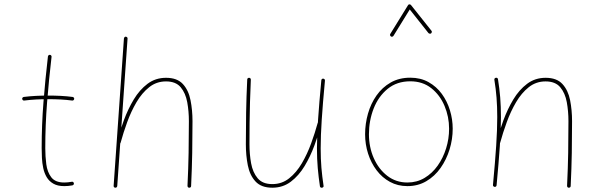

<svg xmlns="http://www.w3.org/2000/svg" viewBox="-20 -854 2770 882"><path d="M320.8 -399.4Q321.3 -402.8 319.1 -405.5Q316.9 -408.2 313.5 -408.7Q286.6 -412.1 258.8 -413.6Q231 -415 201.7 -415Q173.3 -415 145.3 -413.6Q117.2 -412.1 89.4 -408.7Q85.9 -408.2 83.7 -405.5Q81.5 -402.8 82 -399.4Q82.5 -396 85.2 -393.8Q87.9 -391.6 91.3 -392.1Q118.7 -395.5 146.5 -397Q174.3 -398.4 201.7 -398.4Q230.5 -398.4 258.1 -397Q285.6 -395.5 311.5 -392.1Q314.9 -391.6 317.6 -393.8Q320.3 -396 320.8 -399.4ZM209.5 -602.1Q206.1 -602.5 203.4 -600.3Q200.7 -598.1 200.2 -594.7Q188 -490.2 179.7 -385.5Q171.4 -280.8 171.4 -173.3Q171.4 -152.3 172.6 -128.4Q173.8 -104.5 178.7 -81.5Q183.6 -58.6 194.6 -40Q205.6 -21.5 225.1 -10.3Q244.6 1 274.9 1Q283.2 1 292.7 0.2Q302.2 -0.5 312.5 -2.4Q315.9 -3.4 318.1 -6.1Q320.3 -8.8 319.3 -12.2Q318.8 -15.6 315.9 -17.8Q313 -20 309.6 -19Q292 -15.6 274.9 -15.6Q233.9 -15.6 215.6 -39.6Q197.3 -63.5 192.6 -99.9Q188 -136.2 188 -173.3Q188 -279.8 196.3 -384Q204.6 -488.3 216.8 -592.8Q217.3 -596.2 215.1 -598.9Q212.9 -601.6 209.5 -602.1Z M517.6 -203.6Q516.6 -199.7 518.1 -196.5Q519.5 -193.4 523.9 -192.4Q527.8 -191.9 530.8 -193.8Q533.7 -195.8 534.2 -198.7Q546.4 -243.7 564.2 -292.7Q582 -341.8 606.9 -384.3Q631.8 -426.8 665.3 -453.4Q698.7 -480 742.7 -480Q787.6 -480 810.1 -453.1Q832.5 -426.3 840.1 -384.5Q847.7 -342.8 847.7 -297.4Q847.7 -223.1 846.4 -152.6Q845.2 -82 841.3 -0.5Q841.3 3.4 843.5 5.9Q845.7 8.3 849.6 8.3Q853 8.3 855.5 6.1Q857.9 3.9 857.9 0.5Q861.8 -81.1 863 -152.1Q864.3 -223.1 864.3 -297.4Q864.3 -348.1 855.2 -393.8Q846.2 -439.5 820.1 -468Q793.9 -496.6 742.7 -496.6Q694.3 -496.6 657.7 -469Q621.1 -441.4 594.5 -397.2Q567.9 -353 549.1 -301.8Q530.3 -250.5 517.6 -203.6ZM509.8 8.3Q513.7 8.3 515.9 6.1Q518.1 3.9 518.6 0.5L565.9 -676.3Q566.4 -680.2 564 -682.6Q561.5 -685.1 558.1 -685.5Q554.7 -686 552.2 -683.3Q549.8 -680.7 549.3 -677.2L502 -0.5Q501.5 2.9 503.9 5.6Q506.3 8.3 509.8 8.3Z M1472.7 -483.4Q1473.1 -487.8 1470.7 -490Q1468.3 -492.2 1465.3 -492.7Q1461.9 -493.2 1459.2 -491.2Q1456.5 -489.3 1456.1 -485.4Q1446.3 -380.9 1441.2 -305.9Q1436 -231 1436 -172.4Q1436 -123.5 1439.7 -81.8Q1443.4 -40 1449.7 2Q1450.2 5.9 1453.4 7.3Q1456.5 8.8 1460 8.3Q1462.9 7.3 1465.1 5.1Q1467.3 2.9 1466.3 -1Q1460 -42.5 1456.5 -83.3Q1453.1 -124 1453.1 -172.4Q1453.1 -230.5 1458 -304.7Q1462.9 -378.9 1472.7 -483.4ZM1456.1 -284.7Q1457 -288.6 1455.6 -291.7Q1454.1 -294.9 1449.7 -295.9Q1446.3 -296.9 1443.4 -294.7Q1440.4 -292.5 1439.5 -289.6Q1427.2 -244.6 1409.4 -195.6Q1391.6 -146.5 1366.7 -104Q1341.8 -61.5 1308.3 -34.9Q1274.9 -8.3 1231 -8.3Q1186 -8.3 1163.6 -35.2Q1141.1 -62 1133.5 -104Q1126 -146 1126 -190.9Q1126 -240.7 1126.5 -288.1Q1127 -335.4 1128.4 -384.5Q1129.9 -433.6 1132.3 -487.8Q1132.3 -491.7 1130.1 -494.1Q1127.9 -496.6 1124 -496.6Q1120.6 -496.6 1118.2 -494.4Q1115.7 -492.2 1115.7 -488.8Q1111.8 -407.7 1110.6 -336.4Q1109.4 -265.1 1109.4 -190.9Q1109.4 -140.1 1118.4 -94.5Q1127.4 -48.8 1153.8 -20.3Q1180.2 8.3 1231 8.3Q1279.3 8.3 1315.9 -19.3Q1352.5 -46.9 1379.2 -91.1Q1405.8 -135.3 1424.6 -186.5Q1443.4 -237.8 1456.1 -284.7Z M1864.7 -480.5Q1921.4 -480.5 1961.2 -449Q2001 -417.5 2022 -367.7Q2043 -317.9 2043 -262.7Q2043 -216.3 2029.3 -172.4Q2015.6 -128.4 1990.5 -93Q1965.3 -57.6 1930.2 -36.6Q1895 -15.6 1851.6 -15.6Q1798.8 -15.6 1759 -46.4Q1719.2 -77.1 1697 -127.7Q1674.8 -178.2 1674.8 -237.3Q1674.8 -299.8 1696.5 -355.5Q1718.3 -411.1 1760.7 -445.8Q1803.2 -480.5 1864.7 -480.5ZM1864.7 -497.1Q1813.5 -497.1 1774.7 -474.9Q1735.8 -452.6 1709.7 -415.5Q1683.6 -378.4 1670.4 -332Q1657.2 -285.6 1657.2 -237.3Q1657.2 -190.9 1670.9 -148.2Q1684.6 -105.5 1710 -71.8Q1735.4 -38.1 1771.2 -18.6Q1807.1 1 1851.6 1Q1899.9 1 1938.5 -21.7Q1977.1 -44.4 2003.9 -82.5Q2030.8 -120.6 2045.2 -167.5Q2059.6 -214.4 2059.6 -262.7Q2059.6 -305.7 2046.9 -347.4Q2034.2 -389.2 2009.5 -422.9Q1984.9 -456.5 1948.5 -476.8Q1912.1 -497.1 1864.7 -497.1ZM1775.9 -686.5Q1778.8 -684.6 1782.2 -685.5Q1785.6 -686.5 1787.6 -689.5L1862.3 -810.5L1948.2 -702.1Q1950.7 -699.7 1954.3 -699.2Q1958 -698.7 1960.4 -700.7Q1962.9 -703.1 1963.6 -706.8Q1964.4 -710.4 1961.9 -712.9L1868.2 -830.6Q1866.7 -832.5 1864 -833.5Q1861.3 -834.5 1858.6 -833.7Q1856 -833 1854 -829.6L1772.9 -698.2Q1771 -695.3 1772 -691.9Q1772.9 -688.5 1775.9 -686.5Z M2244.6 -4.9Q2244.1 -0.5 2246.6 1.7Q2249 3.9 2252 4.4Q2255.4 4.9 2258.1 2.9Q2260.7 1 2261.2 -2.9Q2271 -107.4 2276.1 -182.4Q2281.2 -257.3 2281.2 -315.9Q2281.2 -364.7 2277.8 -406.5Q2274.4 -448.2 2267.6 -490.2Q2267.1 -494.1 2263.9 -495.8Q2260.7 -497.6 2257.3 -496.6Q2254.4 -496.1 2252.4 -493.7Q2250.5 -491.2 2251 -487.3Q2257.8 -445.8 2261 -405Q2264.2 -364.3 2264.2 -315.9Q2264.2 -258.3 2259.3 -183.8Q2254.4 -109.4 2244.6 -4.9ZM2261.2 -203.6Q2260.3 -199.7 2261.7 -196.5Q2263.2 -193.4 2267.6 -192.4Q2271.5 -191.9 2274.4 -193.8Q2277.3 -195.8 2277.8 -198.7Q2290 -243.7 2307.9 -292.7Q2325.7 -341.8 2350.6 -384.3Q2375.5 -426.8 2408.9 -453.4Q2442.4 -480 2486.3 -480Q2531.2 -480 2553.7 -453.1Q2576.2 -426.3 2583.7 -384.5Q2591.3 -342.8 2591.3 -297.4Q2591.3 -223.1 2590.1 -152.6Q2588.9 -82 2585 -0.5Q2585 3.4 2587.2 5.9Q2589.4 8.3 2593.3 8.3Q2596.7 8.3 2599.1 6.1Q2601.6 3.9 2601.6 0.5Q2605.5 -81.1 2606.7 -152.1Q2607.9 -223.1 2607.9 -297.4Q2607.9 -348.1 2598.9 -393.8Q2589.8 -439.5 2563.7 -468Q2537.6 -496.6 2486.3 -496.6Q2438 -496.6 2401.4 -469Q2364.7 -441.4 2338.1 -397.2Q2311.5 -353 2292.7 -301.8Q2273.9 -250.5 2261.2 -203.6Z"/></svg>

Font: Mikhak VF
Style: Regular
Weight: 100
Designer: Amin Abedi
Version: Version 3.001